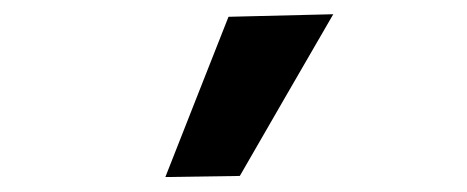

<svg xmlns="http://www.w3.org/2000/svg" viewBox="-20 -808 640 263"><path d="M206.5 -565.5Q228 -620.5 249.8 -675.5Q271.5 -730.5 293 -785L436.5 -788.5Q403.5 -731.5 371.5 -676.2Q339.5 -621 308.5 -567Z"/></svg>

Font: Commissioner
Style: Bold
Weight: 700
Designer: Kostas Bartsokas
Foundry: Kostas Bartsokas
Version: Version 1.000; ttfautohint (v1.8.3)